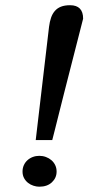

<svg xmlns="http://www.w3.org/2000/svg" viewBox="-20 -703 378 732"><path d="M195.8 -48.8Q195.8 -24.9 178 -8.1Q160.2 8.8 129.9 8.8Q119.1 8.8 107.7 5.1Q96.2 1.5 86.9 -5.9Q77.6 -13.2 71.8 -23.9Q65.9 -34.7 65.9 -48.8Q65.9 -62 70.8 -73Q75.7 -84 84.5 -92Q93.3 -100.1 105 -104.5Q116.7 -108.9 129.9 -108.9Q143.1 -108.9 155 -104.5Q167 -100.1 176 -92.3Q185.1 -84.5 190.4 -73.5Q195.8 -62.5 195.8 -48.8ZM296.9 -631.8Q268.6 -521.5 244.6 -427.2Q234.4 -387.2 224.1 -346.9Q213.9 -306.6 205.1 -271.5Q196.3 -236.3 189.5 -209.2Q182.6 -182.1 179.2 -168.9H116.2L167 -601.1Q169.4 -620.1 174.6 -635.3Q179.7 -650.4 189 -661.1Q198.2 -671.9 212.4 -677.5Q226.6 -683.1 247.1 -683.1Q296.9 -683.1 296.9 -631.8Z"/></svg>

Font: Charis SIL CyrE
Style: Italic
Weight: 400
Italic angle: -11°
Foundry: SIL International
Version: Version 5.000